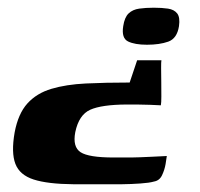

<svg xmlns="http://www.w3.org/2000/svg" viewBox="-20 -394 525 503"><path d="M339.3 -236.2H402.9Q402 -231.8 402.1 -215.6Q402.2 -199.4 402.5 -178.8Q402.8 -158.3 402.7 -141.4Q402.7 -124.5 401.4 -118.1Q387.9 -119.1 373 -119.4Q358.1 -119.8 342.6 -120.1Q327.1 -120.5 311.5 -120.2Q246.2 -119.8 216.4 -106.5Q186.6 -93.1 177.2 -47.8Q169.8 -9.1 191.2 4.8Q212.5 18.6 277.2 18.6H324Q332.2 18.6 346.6 18Q361.1 17.3 376.5 16.7Q391.9 16 403.3 15.4Q414.7 14.7 417 14.7Q416.3 20.5 413.8 35.8Q411.2 51 404.5 65.1Q397.8 79.2 383.4 81.6Q371.4 85.1 347.8 86.7Q324.2 88.4 299.2 88.7Q280.6 88.7 258.6 88.8Q236.6 89 214.4 88.8Q192.2 88.7 172.3 88.7Q105.1 88.1 68.3 76.3Q31.5 64.5 20.3 35.2Q9.1 5.9 18.3 -46.8Q27.5 -96.1 51.8 -123Q76.1 -149.8 114.7 -161.3Q153.4 -172.8 204.9 -175.3Q256.4 -177.8 319.7 -177.8ZM448.9 -325.4Q443.8 -293.1 420.8 -284.9Q397.8 -276.8 365 -276.8Q333.2 -276.8 315.5 -285.4Q297.8 -294.1 302.8 -325.4Q306.2 -348.5 316.9 -358.8Q327.6 -369 344.7 -371.4Q361.7 -373.8 382.9 -373.8Q404.1 -373.8 420.2 -371.4Q436.2 -369 444.2 -358.8Q452.2 -348.5 448.9 -325.4Z"/></svg>

Font: Genos Thin
Style: Italic
Weight: 100
Italic angle: -8°
Designer: Robert E. Leuschke
Foundry: Robert E. Leuschke
Version: Version 1.010